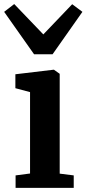

<svg xmlns="http://www.w3.org/2000/svg" viewBox="-37 -904 417 924"><path d="M38 0V-59.9L107.6 -69V-460.7L37 -479.6V-546.6L220.6 -568.5H222.6L250.3 -548.8V-68.4L317.8 -59.9V0ZM127 -642.8 -17 -847 31.4 -884.5 171.5 -738.4 310.4 -883.7 359.6 -847 216 -642.8Z"/></svg>

Font: Merriweather Light
Style: Regular
Weight: 300
Designer: Eben Sorkin
Foundry: Eben Sorkin
Version: Version 2.100